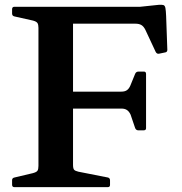

<svg xmlns="http://www.w3.org/2000/svg" viewBox="-20 -774 754 794"><path d="M139 0V-746H282V0ZM552 -235Q543 -235 539 -244L520 -300Q514 -313 505 -319Q496 -325 482 -325H282V-395H481Q497 -395 505.5 -401.5Q514 -408 519 -420L539 -469Q543 -478 553 -478H575Q584 -478 584 -468V-244Q584 -235 574 -235ZM638 -552Q629 -550 624 -559L581 -651Q574 -665 564.5 -670.5Q555 -676 541 -676H282V-746H560L636 -754Q650 -755 656 -753Q662 -751 664 -741Q666 -731 667 -708L672 -568Q672 -558 662 -557ZM40 0Q30 0 30 -10V-29Q30 -38 40 -40L116 -58Q131 -62 135 -68Q139 -74 139 -88V-210H282V-93Q282 -77 286.5 -72Q291 -67 304 -64L426 -40Q435 -38 435 -28V-9Q435 0 425 0ZM30 -736Q30 -746 40 -746H282V-537H139V-659Q139 -672 135 -678.5Q131 -685 116 -689L40 -706Q30 -708 30 -718Z"/></svg>

Font: Hahmlet SemiBold
Style: Regular
Weight: 600
Version: Version 1.002